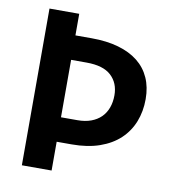

<svg xmlns="http://www.w3.org/2000/svg" viewBox="-74 -704 699 770"><g transform="rotate(10 275.0 -319.0)"><path d="M382.8 -340.8Q382.8 -390.6 350.3 -420.7Q317.9 -450.7 250 -450.7H187V-216.8H253.9Q285.2 -216.8 309.1 -225.6Q333 -234.4 349.4 -250.5Q365.7 -266.6 374.3 -289.6Q382.8 -312.5 382.8 -340.8ZM187 -550.3H252.9Q314.9 -550.3 362.5 -536.6Q410.2 -522.9 442.6 -497.1Q475.1 -471.2 491.9 -433.6Q508.8 -396 508.8 -347.2Q508.8 -297.4 492.2 -255.1Q475.6 -212.9 442.9 -182.1Q410.2 -151.4 361.3 -134.3Q312.5 -117.2 248 -117.2H187V0H65.9V-638.2H187Z"/></g></svg>

Font: Code New Roman
Style: Bold
Weight: 700
Monospace: yes
Designer: Sam Radian
Foundry: Code New Roman
Version: Version 1.508 October 19, 2014